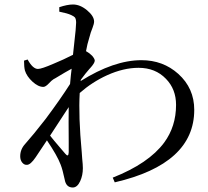

<svg xmlns="http://www.w3.org/2000/svg" viewBox="-20 -800 926 855"><path d="M304 35Q274 35 268 -1Q259 -44 250 -67Q235 -107 189 -175Q183 -166 171 -148Q149 -115 139 -100Q116 -66 100 -66Q88 -65 79 -76Q70 -87 70 -104Q70 -135 92 -159Q127 -198 183 -270Q248 -357 292 -426Q296 -472 299 -494Q273 -480 227 -452Q221 -449 218 -447Q210 -442 198 -429Q183 -413 173 -413Q150 -413 124.5 -436.5Q99 -460 91 -486Q87 -502 87 -530L103 -535Q126 -493 149 -493Q165 -493 218 -516Q262 -534 305 -556Q307 -572 310 -602Q319 -679 319 -699Q319 -714 314 -722Q310 -727 297 -733Q280 -741 244 -748V-768Q280 -780 305 -780Q337 -780 368 -754Q399 -728 399 -704Q399 -694 392 -676Q383 -654 379 -637Q368 -602 363 -572L365 -571Q378 -564 390 -552Q402 -538 402 -530Q402 -519 381 -496L379 -494Q362 -475 340 -445L339 -439Q487 -532 610 -532Q706 -532 774 -471Q845 -407 845 -311Q845 -70 491 12L482 -9Q642 -72 711 -165Q764 -237 764 -333Q764 -403 719 -449Q672 -498 597 -498Q530 -498 457 -465Q391 -435 335 -386Q329 -283 344 -122Q345 -111 346 -94Q349 -66 349 -51Q349 -19 337 7Q324 35 304 35ZM286 -122Q286 -134 286 -167Q285 -266 286 -323Q279 -313 265 -291Q224 -228 203 -196Q217 -178 247 -143Q266 -121 271 -115Q285 -98 286 -122Z"/></svg>

Font: GenRyuMin TW M
Style: Regular
Weight: 500
Version: Version 1.501;PS 1;hotconv 16.6.51;makeotf.lib2.5.65220